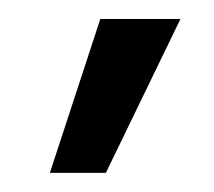

<svg xmlns="http://www.w3.org/2000/svg" viewBox="-20 -597 224 201"><path d="M32.2 -416 85 -577.1H168.9L90.8 -416Z"/></svg>

Font: Gothic A1 Medium
Style: Regular
Weight: 500
Designer: HanYang I&C Co.,Ltd.
Foundry: HanYang I&C Co.,Ltd.
Version: Version 2.50